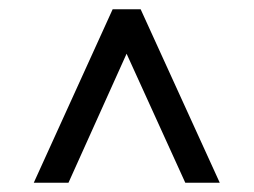

<svg xmlns="http://www.w3.org/2000/svg" viewBox="-20 -695 548 415"><path d="M231.5 -627.5H275.5L128 -300H53L223.5 -675H284L455 -300H380.5Z"/></svg>

Font: Newsreader 24pt ExtraBold
Style: Regular
Weight: 800
Designer: Hugues Gentile
Foundry: Production Type
Version: Version 1.003